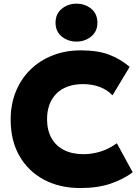

<svg xmlns="http://www.w3.org/2000/svg" viewBox="-20 -982 739 1018"><path d="M405.5 15Q296.5 15 213.2 -29.2Q130 -73.5 83.2 -155Q36.5 -236.5 36.5 -347.5Q36.5 -428.5 63.8 -496Q91 -563.5 141 -612.5Q191 -661.5 259 -688.2Q327 -715 408 -715Q498.5 -715 558.2 -692.2Q618 -669.5 667.5 -627.5L576.5 -476.5Q548.5 -506 508.8 -521Q469 -536 420 -536Q374.5 -536 339 -523Q303.5 -510 279.2 -485.8Q255 -461.5 242.2 -427.2Q229.5 -393 229.5 -350Q229.5 -292 252.5 -250.5Q275.5 -209 318.8 -186.8Q362 -164.5 423 -164.5Q468 -164.5 513.2 -178.5Q558.5 -192.5 599.5 -222.5L683.5 -68.5Q635.5 -32 567 -8.5Q498.5 15 405.5 15ZM385.5 -761.5Q341 -761.5 307.8 -788Q274.5 -814.5 274.5 -861.5Q274.5 -908.5 307.5 -935.5Q340.5 -962.5 385.5 -962.5Q431 -962.5 463.8 -935.5Q496.5 -908.5 496.5 -861.5Q496.5 -815.5 463.5 -788.5Q430.5 -761.5 385.5 -761.5Z"/></svg>

Font: Geologica Roman ExtraBold
Style: Regular
Weight: 800
Designer: Sindre Bremnes, Frode Helland
Foundry: Monokrom Skriftforlag AS
Version: Version 1.010;gftools[0.9.28]